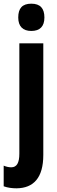

<svg xmlns="http://www.w3.org/2000/svg" viewBox="-48 -782 312 1042"><path d="M51 -687C51 -639 76 -614 122 -614C169 -614 193 -639 193 -687C193 -736 171 -762 122 -762C73 -762 51 -737 51 -687ZM42 240C134 239 187 183 187 59V-547H57V52C57 102 43 126 13 126C0 126 -14 123 -28 117V229C-6 237 18 240 42 240Z"/></svg>

Font: Noto Sans Arabic UI XCn
Style: Bold
Weight: 700
Width: 2
Designer: Monotype Design Team, Nadine Chahine and Nizar Qandah
Foundry: Monotype Imaging Inc.
Version: Version 2.010